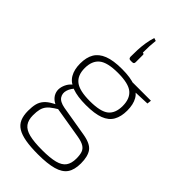

<svg xmlns="http://www.w3.org/2000/svg" viewBox="-289 -837 1126 1126"><g transform="rotate(45 274.0 -273.5)"><path d="M270 -494Q341 -494 383.5 -477Q426 -460 445 -427Q464 -394 464 -343Q464 -293 445 -259.5Q426 -226 383.5 -210Q341 -194 269 -194Q199 -194 155.5 -210Q112 -226 92.5 -259.5Q73 -293 73 -343Q73 -394 92.5 -427Q112 -460 155 -477Q198 -494 270 -494ZM269 -461Q182 -461 146.5 -432Q111 -403 111 -343Q111 -283 147 -255Q183 -227 269 -227Q357 -227 391.5 -255Q426 -283 426 -343Q426 -403 391.5 -432Q357 -461 269 -461ZM521 -482 518 -456 398 -451 363 -482ZM135 -228 163 -224Q138 -201 129.5 -173.5Q121 -146 135 -124Q149 -102 192 -94L382 -62Q447 -51 469 -20.5Q491 10 491 68Q491 121 470 151.5Q449 182 401 195.5Q353 209 275 209Q213 209 170.5 201.5Q128 194 102 178Q76 162 64.5 135Q53 108 53 69Q53 35 59 11.5Q65 -12 81 -30.5Q97 -49 125 -64L172 -90L200 -81L150 -49Q127 -34 114.5 -18.5Q102 -3 97 17Q92 37 92 67Q92 107 109.5 130.5Q127 154 167 164Q207 174 274 174Q340 174 379 164Q418 154 435 130.5Q452 107 452 67Q452 37 445.5 18Q439 -1 420 -12.5Q401 -24 365 -30L173 -62Q142 -67 123 -81.5Q104 -96 96 -115.5Q88 -135 91 -155.5Q94 -176 105 -195.5Q116 -215 135 -228ZM271 -564Q262 -564 258.5 -567.5Q255 -571 254 -579L255 -636Q256 -664 261 -696.5Q266 -729 275 -756L293 -750Q290 -723 289 -702.5Q288 -682 288 -648Q300 -648 298 -635V-579Q298 -571 294.5 -567.5Q291 -564 282 -564Z"/></g></svg>

Font: Exo 2 ExtraLight
Style: Regular
Weight: 250
Designer: Natanael Gama
Foundry: Natanael Gama
Version: Version 2.010